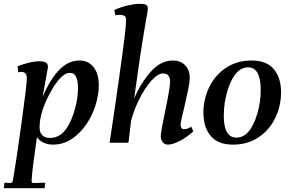

<svg xmlns="http://www.w3.org/2000/svg" viewBox="-53 -750 1521 1009"><path d="M2 212Q13 211 16 192Q33 92 60.5 -106.5Q88 -305 88 -340Q88 -372 59 -372Q51 -372 43 -370L39 -402Q72 -414 100 -421Q128 -428 156 -428Q201 -428 199 -397Q193 -365 171 -242Q210 -332 257.5 -382Q305 -432 365 -432Q411 -432 438.5 -397.5Q466 -363 466 -305Q466 -230 434 -157Q402 -84 347 -37Q292 10 226 10Q198 10 175.5 -0.5Q153 -11 141 -30Q115 151 113 200Q113 212 122 212L185 210L181 239H-33L-29 210ZM342 -182Q356 -233 357 -282Q357 -323 347.5 -345Q338 -367 313 -367Q268 -367 211.5 -264Q155 -161 155 -80Q155 -55 168.5 -40Q182 -25 208 -25Q259 -25 291.5 -68.5Q324 -112 342 -182Z M792 -35Q792 -58 816 -171Q841 -291 841 -320Q841 -364 804 -364Q776 -364 742 -325.5Q708 -287 679 -229Q650 -171 636 -115L622 0H523Q541 -116 575.5 -359Q610 -602 610 -648Q610 -660 601 -666Q592 -672 577 -672Q562 -672 553 -670L548 -698Q585 -714 621 -722Q657 -730 681 -730Q704 -730 714 -725Q724 -720 724 -705Q724 -694 714 -642Q703 -580 685 -464L652 -233Q689 -317 740.5 -374.5Q792 -432 855 -432Q896 -432 920 -407Q944 -382 944 -342Q944 -320 937.5 -287.5Q931 -255 916 -189Q896 -110 896 -94Q896 -86 900 -78.5Q904 -71 915 -71Q932 -71 952 -84L963 -60Q928 -28 891 -9Q854 10 829 10Q813 10 802.5 -2Q792 -14 792 -35Z M1016 -157Q1016 -229 1046.5 -292Q1077 -355 1134.5 -393.5Q1192 -432 1269 -432Q1348 -432 1386 -386.5Q1424 -341 1424 -265Q1424 -193 1393.5 -130Q1363 -67 1306 -28.5Q1249 10 1171 10Q1092 10 1054 -36Q1016 -82 1016 -157ZM1299 -152Q1318 -215 1317 -281Q1316 -395 1252 -396Q1183 -397 1145 -282Q1123 -214 1123 -141Q1123 -27 1189 -27Q1261 -26 1299 -152Z"/></svg>

Font: Unna Medium
Style: Italic
Weight: 500
Italic angle: -8.05°
Designer: Jorge de Buen Unna
Foundry: Omnibus-Type
Version: Version 2.008